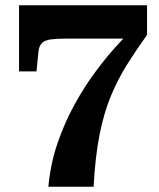

<svg xmlns="http://www.w3.org/2000/svg" viewBox="-20 -629 600 726"><path d="M229 -483H491L473 -511Q450 -488 414.5 -448.5Q379 -409 339 -355Q299 -301 262 -234Q225 -167 198 -89Q171 -11 163 77H334Q340 -37 356.5 -120Q373 -203 399.5 -266.5Q426 -330 460.5 -385Q495 -440 536 -497V-609H52V-359H118L126 -439Q129 -457 139.5 -467Q150 -477 172 -480Q194 -483 229 -483Z"/></svg>

Font: Roboto Serif 36pt
Style: Bold
Weight: 700
Version: Version 1.008